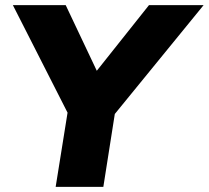

<svg xmlns="http://www.w3.org/2000/svg" viewBox="-20 -725 810 745"><path d="M196 0 250 -337 269 -235 30 -705H235L369 -422H333L558 -705H770L380 -227L434 -337L381 0Z"/></svg>

Font: Mulish ExtraLight Black
Style: Italic
Weight: 900
Italic angle: -9°
Version: Version 3.603